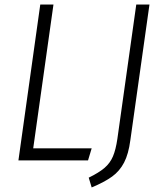

<svg xmlns="http://www.w3.org/2000/svg" viewBox="-20 -705 711 844"><path d="M215 -685 126 -53H383L367 0H61L157 -685ZM553 -89Q545 -28 525.5 9.5Q506 47 473 71Q440 95 383 119L370 76Q415 54 439.5 33Q464 12 476.5 -17.5Q489 -47 496 -95L579 -685H637Z"/></svg>

Font: Fira Sans Condensed Light
Style: Italic
Weight: 300
Width: 3
Italic angle: -8°
Designer: Carrois Corporate & Edenspiekermann AG
Foundry: Carrois Corporate GbR & Edenspiekermann AG
Version: Version 4.203